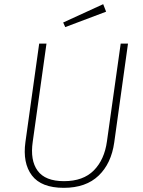

<svg xmlns="http://www.w3.org/2000/svg" viewBox="-20 -891 685 921"><path d="M475 -871 489 -835 293 -761 283 -783ZM594 -682 528 -208Q514 -107 453 -48.5Q392 10 286 10Q178 10 133 -49.5Q88 -109 102 -210L168 -682H203L137 -211Q124 -122 160.5 -72Q197 -22 287 -22Q379 -22 430 -73.5Q481 -125 493 -213L559 -682Z"/></svg>

Font: Fira Sans UltraLight
Style: Italic
Weight: 200
Italic angle: -8°
Designer: Carrois Corporate & Edenspiekermann AG
Foundry: Carrois Corporate GbR & Edenspiekermann AG
Version: Version 4.203;PS 004.203;hotconv 1.0.88;makeotf.lib2.5.64775